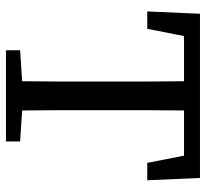

<svg xmlns="http://www.w3.org/2000/svg" viewBox="-44 -666 710 663"><g transform="rotate(90 311.5 -335.0)"><path d="M20 -488 28 -670H595L603 -488H543L518 -615H362Q361 -552 361 -488Q361 -424 361 -359V-311Q361 -247 361 -183.5Q361 -120 362 -56L469 -49V0H154V-49L261 -56Q262 -119 262 -183Q262 -247 262 -311V-359Q262 -424 262 -487.5Q262 -551 261 -615H105L80 -488Z"/></g></svg>

Font: Source Serif 4 SmText
Style: Regular
Weight: 400
Designer: Frank Grießhammer
Foundry: Adobe
Version: Version 4.005;hotconv 1.1.0;makeotfexe 2.6.0